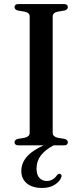

<svg xmlns="http://www.w3.org/2000/svg" viewBox="-20 -720 408 951"><path d="M238.5 -16.5 248 -1.5Q204 21.5 182.5 49.8Q161 78 161 115Q161 146 175.2 161.2Q189.5 176.5 211.5 176.5Q227 176.5 240.5 168.8Q254 161 262.5 147.5Q266 143.5 269.2 141.8Q272.5 140 277 141.5Q281 142 283.8 146.5Q286.5 151 283.5 158Q276.5 178.5 251.5 194.8Q226.5 211 188 211Q140 211 112.8 188.2Q85.5 165.5 85.5 126.5Q85.5 97.5 101.2 72Q117 46.5 150.8 24.2Q184.5 2 238.5 -16.5ZM241 -62.5Q241 -52.5 247 -46.8Q253 -41 264.5 -38L300 -32Q316 -27.5 316 -15Q316 -8.5 311.2 -4.2Q306.5 0 296 0H72.5Q62 0 57 -4.2Q52 -8.5 52 -15Q52 -27.5 68 -32L103.5 -38Q115 -41 121 -46.8Q127 -52.5 127 -62.5V-637.5Q127 -647.5 121 -653.5Q115 -659.5 103.5 -662L68 -668Q52 -672.5 52 -685Q52 -692 57 -696Q62 -700 72.5 -700H296Q306.5 -700 311.2 -696Q316 -692 316 -685Q316 -672.5 300 -668L264.5 -662Q253 -659.5 247 -653.5Q241 -647.5 241 -637.5Z"/></svg>

Font: Fraunces 48pt
Style: Regular
Weight: 400
Version: Version 1.000;[b76b70a41]